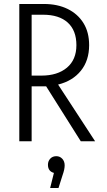

<svg xmlns="http://www.w3.org/2000/svg" viewBox="-20 -710 538 965"><path d="M77 0V-690H201Q269 -690 320 -665Q371 -640 399.5 -594Q428 -548 428 -483Q428 -406 386.5 -354.5Q345 -303 272 -285L458 0H386L212 -276H139V0ZM139 -330H188Q269 -330 316.5 -370Q364 -410 364 -483Q364 -557 320.5 -596.5Q277 -636 196 -636H139ZM305 121Q305 131 302.5 143Q300 155 293 175L274 235H232L251 159Q221 151 221 118Q221 100 232.5 87.5Q244 75 263 75Q281 75 293 88Q305 101 305 121Z"/></svg>

Font: Radio Canada Condensed Light
Style: Regular
Weight: 300
Width: 3
Designer: Charles Daoud, Etienne Aubert Bonn, Alexandre Saumier Demers, Jacques Le Bailly
Foundry: Radio-Canada
Version: Version 2.104; ttfautohint (v1.8.4.7-5d5b);gftools[0.9.28.de